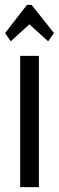

<svg xmlns="http://www.w3.org/2000/svg" viewBox="-20 -770 243 790"><path d="M63 0V-540H140V0ZM110 -750 202 -634 178 -600 101 -670 24 -600 1 -634 91 -750Z"/></svg>

Font: Pathway Gothic One
Style: Regular
Weight: 400
Version: Version 1.003; ttfautohint (v1.8.4.7-5d5b);gftools[0.9.26]